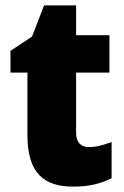

<svg xmlns="http://www.w3.org/2000/svg" viewBox="-20 -684 461 714"><path d="M311 -137C280 -137 263 -155 263 -191V-414H387V-553H263V-664H144L99 -548L19 -495V-414H82V-182C82 -39 144 10 253 10C315 10 355 -2 395 -21V-156C365 -145 339 -137 311 -137Z"/></svg>

Font: Noto Sans Sinhala SemiCondensed Black
Style: Regular
Weight: 900
Width: 4
Designer: Jelle Bosma - Monotype Design Team
Foundry: Monotype Imaging Inc.
Version: Version 2.006